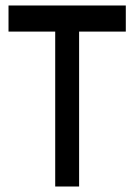

<svg xmlns="http://www.w3.org/2000/svg" viewBox="-20 -679 488 699"><path d="M438 -659V-564H268V0H181V-564H11V-659Z"/></svg>

Font: guzrati15
Style: Regular
Weight: 400
Designer: Jelle Bosma - Monotype Design Team
Foundry: Monotype Imaging Inc.
Version: Version 2.006